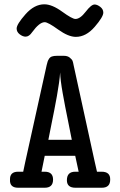

<svg xmlns="http://www.w3.org/2000/svg" viewBox="-20 -881 565 901"><path d="M26.9 -38.1Q25.9 -75.2 64.9 -75.2H88.9L98.1 -119.1L199.2 -576.2Q202.1 -587.4 203.6 -592.3Q205.1 -597.2 210 -605Q214.8 -612.8 223.9 -616Q232.9 -619.1 247.1 -619.1H279.8Q296.9 -619.1 307.4 -610.6Q317.9 -602.1 320.6 -595Q323.2 -587.9 325.2 -576.2L423.8 -125Q429.7 -99.1 435.1 -75.2H457Q498 -75.2 497.1 -38.1Q497.1 0 458 0H334Q293.9 0 293.9 -35.2Q293.9 -75.2 333 -75.2H349.1L333 -149.9H189.9L174.8 -75.2H189.9Q229 -75.2 229 -38.1Q229 0 189.9 0H64.9Q24.9 0 26.9 -38.1ZM58.1 -747.1Q58.1 -767.1 99.6 -814Q141.1 -860.8 188 -860.8Q224.1 -860.8 271.5 -826.4Q318.8 -792 334 -792Q356 -792 382.1 -825.9Q408.2 -859.9 423.8 -859.9Q436 -859.9 450.4 -848.9Q464.8 -837.9 464.8 -821.8Q464.8 -801.8 424.3 -754.9Q383.8 -708 335.9 -708Q300.8 -708 252.9 -742.4Q205.1 -776.9 189.9 -776.9Q165 -776.9 130.9 -730Q116.7 -709 100.1 -709Q86.9 -709 72.5 -720Q58.1 -731 58.1 -747.1ZM207 -225.1H316.9Q314 -242.2 299.6 -312Q285.2 -381.8 274.2 -443.8Q263.2 -505.9 262.2 -541Q259.3 -498 247.1 -430.4Q234.9 -362.8 221.4 -297.9Q208 -232.9 207 -225.1Z"/></svg>

Font: CMU Typewriter Text
Style: Bold
Weight: 700
Version: Version 0.7.0